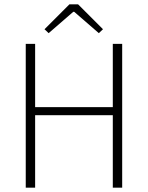

<svg xmlns="http://www.w3.org/2000/svg" viewBox="-20 -860 678 880"><path d="M98 0H141V-332H497V0H540V-659H497V-369H141V-659H98ZM203 -708 316 -806H320L433 -708L452 -726L338 -840H298L184 -726Z"/></svg>

Font: Source Sans Pro Light
Style: Regular
Weight: 300
Designer: Paul D. Hunt
Foundry: Adobe Systems Incorporated
Version: Version 3.006;hotconv 1.0.111;makeotfexe 2.5.65597